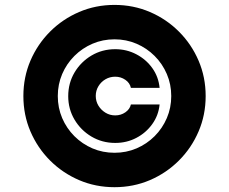

<svg xmlns="http://www.w3.org/2000/svg" viewBox="-20 -759 942 790"><path d="M260.7 -363.3Q260.7 -417 286.6 -460.7Q312.5 -504.4 356.4 -530.5Q400.4 -556.6 454.1 -556.6Q501 -556.6 541 -535.6Q581.1 -514.6 606.7 -478.8Q632.3 -442.9 636.7 -397.5H518.6Q514.2 -418 495.6 -430.7Q477.1 -443.4 454.1 -443.4Q432.1 -443.4 414.1 -432.9Q396 -422.4 385 -404.3Q374 -386.2 374 -364.3Q374 -342.3 385 -324.2Q396 -306.2 414.1 -295.2Q432.1 -284.2 454.1 -284.2Q477.5 -284.2 495.8 -296.9Q514.2 -309.6 518.6 -329.1H636.7Q632.3 -284.2 606.4 -248.3Q580.6 -212.4 541 -191.7Q501.5 -170.9 454.1 -170.9Q400.4 -170.9 356.4 -197Q312.5 -223.1 286.6 -266.8Q260.7 -310.5 260.7 -363.3ZM451.2 11.2Q373.5 11.2 305.7 -17.8Q237.8 -46.9 186 -98.6Q134.3 -150.4 105.2 -218.3Q76.2 -286.1 76.2 -363.8Q76.2 -441.4 105.2 -509.3Q134.3 -577.1 186 -628.9Q237.8 -680.7 305.7 -709.7Q373.5 -738.8 451.2 -738.8Q528.8 -738.8 596.7 -709.7Q664.6 -680.7 716.3 -628.9Q768.1 -577.1 797.1 -509.3Q826.2 -441.4 826.2 -363.8Q826.2 -286.1 797.1 -218.3Q768.1 -150.4 716.3 -98.6Q664.6 -46.9 596.7 -17.8Q528.8 11.2 451.2 11.2ZM451.2 -130.4Q499.5 -130.4 541.7 -148.4Q584 -166.5 616.2 -198.7Q648.4 -231 666.5 -273.2Q684.6 -315.4 684.6 -363.8Q684.6 -412.1 666.5 -454.3Q648.4 -496.6 616.2 -528.8Q584 -561 541.7 -579.1Q499.5 -597.2 451.2 -597.2Q402.8 -597.2 360.6 -579.1Q318.4 -561 286.1 -528.8Q253.9 -496.6 235.8 -454.3Q217.8 -412.1 217.8 -363.8Q217.8 -315.4 235.8 -273.2Q253.9 -231 286.1 -198.7Q318.4 -166.5 360.6 -148.4Q402.8 -130.4 451.2 -130.4Z"/></svg>

Font: Inter 28pt Black
Style: Regular
Weight: 900
Designer: Rasmus Andersson
Foundry: rsms
Version: Version 4.001;git-66647c0bb